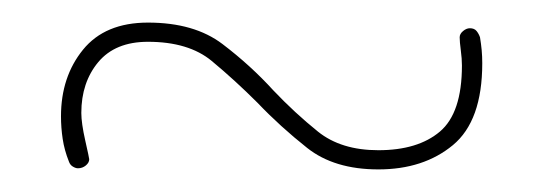

<svg xmlns="http://www.w3.org/2000/svg" viewBox="-20 -325 481 170"><path d="M389 -267Q389 -273 388 -280.5Q387 -288 387 -292Q387 -295 390 -297.5Q393 -300 396 -300Q400 -300 402 -297.5Q404 -295 405 -292Q406 -286 406.5 -280.5Q407 -275 407 -269Q407 -218 381 -196.5Q355 -175 315 -175Q276 -175 252 -194Q228 -213 208 -234Q188 -254 167.5 -271Q147 -288 111 -288Q82 -288 67 -270Q52 -252 52 -225Q52 -216 55.5 -200.5Q59 -185 59 -184Q59 -181 56 -178.5Q53 -176 49 -176Q47 -176 44.5 -177.5Q42 -179 41 -182Q37 -192 35.5 -202Q34 -212 34 -222Q34 -257 53.5 -281Q73 -305 111 -305Q152 -305 177 -286Q202 -267 222 -245Q241 -225 261.5 -208.5Q282 -192 315 -192Q350 -192 369.5 -208.5Q389 -225 389 -267Z"/></svg>

Font: Libertine-Super Thin
Style: Regular
Weight: 100
Designer: Bastien Sozeau
Foundry: NBR — Bastien Sozeau
Version: Version 2.003;gftools[0.9.33]